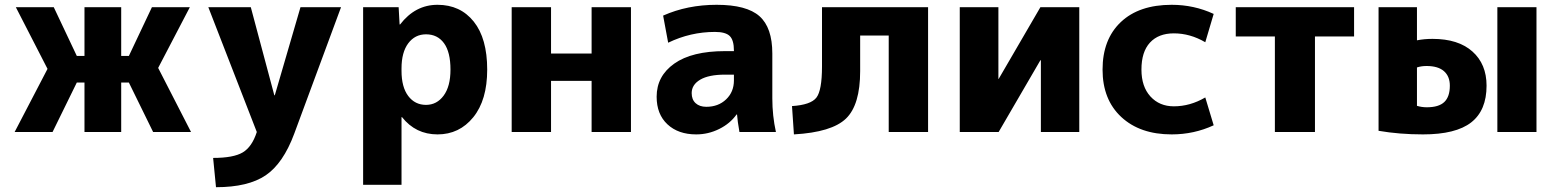

<svg xmlns="http://www.w3.org/2000/svg" viewBox="-20 -550 6488 800"><path d="M332 -520H485V-317H517L613 -520H771L639 -267L776 0H618L517 -206H485V0H332V-206H300L199 0H41L178 -263L46 -520H204L300 -317H332Z M880 230 868 108Q953 108 991.5 85Q1030 62 1050 0L848 -520H1025L1123 -153H1125L1232 -520H1401L1206 7Q1160 131 1087 180.5Q1014 230 880 230Z M1857 -260Q1857 -333 1830 -370Q1803 -407 1755 -407Q1709 -407 1681 -369.5Q1653 -332 1653 -265V-255Q1653 -187 1681 -150Q1709 -113 1755 -113Q1800 -113 1828.5 -151.5Q1857 -190 1857 -260ZM2010 -260Q2010 -133 1952 -61.5Q1894 10 1803 10Q1712 10 1655 -62H1653V220H1493V-520H1641L1645 -448H1647Q1710 -530 1803 -530Q1898 -530 1954 -460Q2010 -390 2010 -260Z M2276 -213V0H2112V-520H2276V-327H2445V-520H2609V0H2445V-213Z M2966 -530Q3091 -530 3144.5 -482.5Q3198 -435 3198 -327V-140Q3198 -68 3213 0H3061Q3053 -45 3051 -73H3049Q3022 -35 2976.5 -12.5Q2931 10 2881 10Q2806 10 2761 -32Q2716 -74 2716 -147Q2716 -233 2789.5 -285Q2863 -337 3001 -337H3038V-339Q3038 -383 3020.5 -400Q3003 -417 2959 -417Q2857 -417 2764 -372L2743 -485Q2844 -530 2966 -530ZM2862 -162Q2862 -135 2878.5 -120Q2895 -105 2923 -105Q2973 -105 3005.5 -136Q3038 -167 3038 -215V-239H3001Q2933 -239 2897.5 -218Q2862 -197 2862 -162Z M3847 0H3683V-402H3564V-254Q3564 -113 3505 -56Q3446 1 3288 10L3280 -108Q3358 -113 3381.5 -143Q3405 -173 3405 -273V-520H3847Z M4140 -520V-221H4141L4315 -520H4477V0H4317V-299H4315L4141 0H3979V-520Z M5002 -144 5037 -28Q4955 10 4862 10Q4730 10 4652 -62.5Q4574 -135 4574 -260Q4574 -386 4650 -458Q4726 -530 4862 -530Q4955 -530 5037 -492L5002 -374Q4939 -411 4871 -411Q4807 -411 4771.5 -372.5Q4736 -334 4736 -260Q4736 -189 4773.5 -148Q4811 -107 4871 -107Q4939 -107 5002 -144Z M5622 -398H5459V0H5292V-398H5129V-520H5622Z M6219 0V-520H6382V0ZM5724 -520H5884V-382Q5914 -388 5949 -388Q6056 -388 6115 -335.5Q6174 -283 6174 -193Q6174 -90 6110 -40Q6046 10 5909 10Q5811 10 5724 -5ZM5884 -269V-109Q5904 -103 5925 -103Q5975 -103 5998 -125Q6021 -147 6021 -193Q6021 -232 5996.5 -253.5Q5972 -275 5924 -275Q5902 -275 5884 -269Z"/></svg>

Font: M PLUS 1p ExtraBold
Style: Regular
Weight: 800
Version: Version 1.062